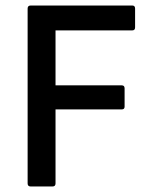

<svg xmlns="http://www.w3.org/2000/svg" viewBox="-20 -675 549 695"><path d="M91 0Q80 0 80 -11V-644Q80 -655 91 -655H459Q469 -655 469 -644V-576Q469 -565 459 -565H181V-366H421Q431 -366 431 -355V-289Q431 -279 421 -279H181V-11Q181 0 170 0Z"/></svg>

Font: Sofia Sans SemiBold
Style: Regular
Weight: 600
Designer: Botio Nikoltchev, Ani Petrova
Foundry: lettersoup
Version: Version 4.101; ttfautohint (v1.8.4.7-5d5b)